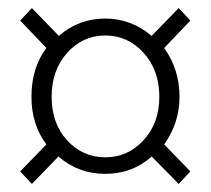

<svg xmlns="http://www.w3.org/2000/svg" viewBox="-20 -568 522 476"><path d="M59 -112 30 -143 95 -210Q58 -259 58 -328Q58 -400 95 -449L30 -517L59 -548L126 -479Q175 -522 241 -522Q305 -522 356 -479L423 -548L452 -517L387 -449Q425 -396 425 -328Q425 -263 387 -210L452 -143L423 -112L356 -180Q308 -137 241 -137Q174 -137 125 -180ZM375 -328Q375 -394 336 -437Q297 -480 241 -480Q185 -480 146.5 -437Q108 -394 108 -328Q108 -262 146.5 -220Q185 -178 241 -178Q297 -178 336 -220.5Q375 -263 375 -328Z"/></svg>

Font: Assistant Light
Style: Regular
Weight: 300
Designer: Hebrew By Ben Nathan, Latin by Paul Hunt
Version: Version 2.001;PS 002.001;hotconv 1.0.88;makeotf.lib2.5.64775